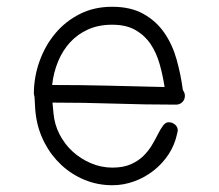

<svg xmlns="http://www.w3.org/2000/svg" viewBox="-20 -537 646 567"><path d="M526 -254Q526 -243 518.5 -235.5Q511 -228 500 -228Q409 -228 318.5 -231Q228 -234 135 -234L138 -202Q141 -169 156 -140Q171 -111 194.5 -89.5Q218 -68 248.5 -55Q279 -42 312 -42Q344 -42 366.5 -52Q389 -62 404 -77Q419 -92 429 -109Q439 -126 446.5 -141Q454 -156 461.5 -166Q469 -176 478 -176Q489 -176 497 -169Q505 -162 505 -151Q505 -150 503 -142Q496 -109 478 -81.5Q460 -54 434 -33.5Q408 -13 376.5 -1.5Q345 10 312 10Q268 10 229.5 -6Q191 -22 161 -50Q131 -78 111.5 -115.5Q92 -153 86 -196Q84 -210 83.5 -223Q83 -236 82 -250Q80 -258 80 -260Q80 -309 96.5 -355.5Q113 -402 143 -438Q173 -474 215.5 -495.5Q258 -517 311 -517Q366 -517 403.5 -496Q441 -475 465 -440.5Q489 -406 501.5 -361.5Q514 -317 520 -271Q526 -263 526 -254ZM466 -280Q461 -314 451.5 -347.5Q442 -381 425 -406.5Q408 -432 380.5 -448Q353 -464 311 -464Q271 -464 240 -450Q209 -436 187 -412Q165 -388 151.5 -355.5Q138 -323 134 -286Q219 -286 300.5 -284Q382 -282 466 -280Z"/></svg>

Font: Wynona
Style: Regular
Weight: 400
Italic angle: -12°
Designer: Kanati
Foundry: Kanati and Michael Everson
Version: Version 2.000